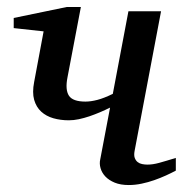

<svg xmlns="http://www.w3.org/2000/svg" viewBox="-20 -514 522 546"><path d="M480 -28.8Q467.3 -22 451.7 -14.9Q436 -7.8 418.7 -1.7Q401.4 4.4 382.8 8.3Q364.3 12.2 346.2 12.2Q322.8 12.2 306.2 5.4Q289.6 -1.5 279.5 -12.2Q269.5 -22.9 265.9 -35.9Q262.2 -48.8 265.1 -61L293 -208Q279.3 -201.2 264.4 -194.8Q249.5 -188.5 234.4 -183.3Q219.2 -178.2 204.3 -175Q189.5 -171.9 175.8 -171.9Q152.3 -171.9 131.8 -177.7Q111.3 -183.6 97.2 -196.5Q83 -209.5 77.1 -230.2Q71.3 -251 77.1 -280.8L104 -424.8L19 -434.1V-462.9L169.9 -494.1H210L171.9 -293.9Q165 -258.8 176 -241.9Q187 -225.1 223.1 -225.1Q238.3 -225.1 257.1 -230Q275.9 -234.9 300.8 -247.1L345.2 -481.9H438L362.8 -85Q360.4 -72.3 363.3 -64.7Q366.2 -57.1 371.6 -53Q377 -48.8 384.3 -47.4Q391.6 -45.9 398.9 -45.9Q406.7 -45.9 415 -47.1Q423.3 -48.3 433.1 -51Q442.9 -53.7 454.3 -57.1Q465.8 -60.5 480 -64.9Z"/></svg>

Font: Charis SIL
Style: Italic
Weight: 400
Italic angle: -11°
Foundry: SIL International
Version: Version 4.112